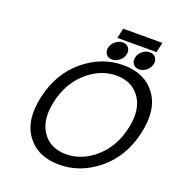

<svg xmlns="http://www.w3.org/2000/svg" viewBox="-169 -1104 1175 1263"><g transform="rotate(20 418.5 -472.5)"><path d="M623.5 -768Q609 -787 615 -814Q621 -841 644.5 -860Q668 -879 695 -879Q722 -879 736.5 -860Q751 -841 745 -814Q739 -787 715.5 -768Q692 -749 665 -749Q638 -749 623.5 -768ZM434.5 -768Q420 -787 426 -814Q432 -841 455.5 -860Q479 -879 506 -879Q533 -879 547.5 -860Q562 -841 556 -814Q550 -787 526.5 -768Q503 -749 476 -749Q449 -749 434.5 -768ZM337.5 -578Q244 -496 213 -360Q182 -224 237.5 -142Q293 -60 404 -60Q515 -60 608.5 -142Q702 -224 733 -360Q764 -496 708.5 -578Q653 -660 542 -660Q431 -660 337.5 -578ZM159 -82.5Q83 -185 123 -360Q163 -535 287 -637.5Q411 -740 561 -740Q711 -740 787 -637.5Q863 -535 823 -360Q783 -185 659 -82.5Q535 20 385 20Q235 20 159 -82.5ZM751 -965 735 -895H461L477 -965Z"/></g></svg>

Font: Miedinger
Style: Italic
Weight: 400
Italic angle: -13°
Version: Version 001.000